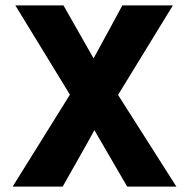

<svg xmlns="http://www.w3.org/2000/svg" viewBox="-20 -694 703 714"><path d="M240 -342 37 -674H216L328 -477Q348 -514 385 -581.5Q422 -649 435 -674H623L419 -341L636 0H453L331 -210Q309 -169 267 -95.5Q225 -22 213 0H27Z"/></svg>

Font: Hind Bold
Style: Regular
Weight: 700
Designer: Manushi Parikh, Satya Rajpurohit
Foundry: Indian Type Foundry
Version: Version 1.201;PS 1.0;hotconv 1.0.78;makeotf.lib2.5.61930; tt